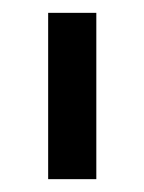

<svg xmlns="http://www.w3.org/2000/svg" viewBox="-20 -646 225 299"><path d="M130 -367H55V-626H130Z"/></svg>

Font: Gudea
Style: Regular
Weight: 400
Designer: Agustina Mingote
Foundry: Agustina Mingote
Version: Version 1.002